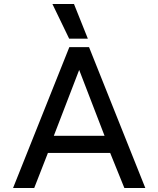

<svg xmlns="http://www.w3.org/2000/svg" viewBox="-20 -933 786 953"><path d="M323.2 -741.2 240.2 -913.1H347.2L416 -741.2ZM44.9 0 324.2 -699.2H421.9L701.2 0H597.2L526.9 -173.8H217.8L149.9 0ZM247.1 -258.8H499L373 -585.9Z"/></svg>

Font: Prompt
Style: Regular
Weight: 400
Designer: Katatrad Team
Foundry: CadsonDemak
Version: Version 1.000;PS 001.000;hotconv 1.0.88;makeotf.lib2.5.64775